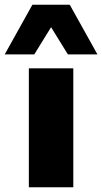

<svg xmlns="http://www.w3.org/2000/svg" viewBox="-58 -792 432 812"><path d="M64 0V-503H252V0ZM-38 -562 79 -772H237L354 -562H229L158 -677L87 -562Z"/></svg>

Font: Nunito Sans 8pt Black
Style: Regular
Weight: 900
Version: Version 3.101;gftools[0.9.27]